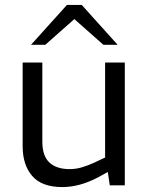

<svg xmlns="http://www.w3.org/2000/svg" viewBox="-20 -753 607 780"><path d="M233 7Q150 7 111 -38Q72 -83 72 -159V-499H152V-177Q152 -120 180.5 -93Q209 -66 263 -66Q288 -66 312 -73Q336 -80 362 -92L407 -113V-499H487V0H426L415 -74L432 -62L381 -34Q342 -13 305 -3Q268 7 233 7ZM400 -571 269 -687 252 -733H312L458 -571ZM106 -571 252 -733H312L295 -687L164 -571Z"/></svg>

Font: REM Medium Light
Style: Regular
Weight: 300
Version: Version 1.005;gftools[0.9.28]